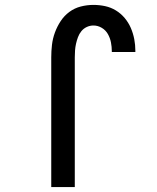

<svg xmlns="http://www.w3.org/2000/svg" viewBox="-20 -763 640 783"><path d="M189 0V-529Q189 -555 192 -580.5Q195 -606 204 -630.5Q213 -655 227.5 -677Q242 -699 263 -714.5Q284 -730 309.5 -736.5Q335 -743 361 -743Q385 -743 408.5 -738Q432 -733 452.5 -720.5Q473 -708 488.5 -689.5Q504 -671 513.5 -649Q523 -627 527.5 -603.5Q532 -580 532 -556V-551H436V-554Q436 -572 432.5 -590Q429 -608 420 -624Q411 -640 395 -649.5Q379 -659 361 -659Q347 -659 334 -653Q321 -647 312 -636Q303 -625 298 -611.5Q293 -598 290 -584.5Q287 -571 286 -557Q285 -543 285 -529V0Z"/></svg>

Font: Iosevka Medium Extended
Style: Regular
Weight: 500
Width: 7
Monospace: yes
Designer: Belleve Invis
Foundry: Belleve Invis
Version: Version 32.5.0; ttfautohint (v1.8.4)